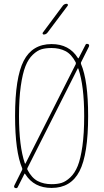

<svg xmlns="http://www.w3.org/2000/svg" viewBox="-20 -970 540 1001"><path d="M79.1 -365.2Q79.1 -207 109.4 -119.1Q111.3 -114.3 113.3 -118.2L375 -635.7Q376 -639.6 375 -644.5Q352.5 -687.5 321.3 -703.6Q290 -719.7 249 -719.7Q218.8 -719.7 196.8 -713.4Q174.8 -707 151.4 -685.1Q127.9 -663.1 112.8 -625Q97.7 -586.9 88.4 -521.5Q79.1 -456.1 79.1 -365.2ZM418.9 -365.2Q418.9 -523.4 388.7 -611.3Q386.7 -616.2 384.8 -612.3L123 -93.8Q121.1 -89.8 123 -85Q145.5 -42 176.8 -25.9Q208 -9.8 249 -9.8Q279.3 -9.8 301.3 -16.6Q323.2 -23.4 346.7 -45.4Q370.1 -67.4 385.3 -105Q400.4 -142.6 409.7 -208.5Q418.9 -274.4 418.9 -365.2ZM58.6 9.8Q50.8 6.8 54.7 -2.9L95.7 -85Q96.7 -88.9 95.7 -92.8Q58.6 -179.7 58.6 -365.2Q58.6 -565.4 103.5 -652.8Q148.4 -740.2 249 -740.2Q340.8 -740.2 385.7 -668Q386.7 -666 388.2 -666Q389.6 -666 390.6 -668L425.8 -736.3Q428.7 -744.1 439.5 -740.2Q447.3 -737.3 443.4 -726.6L402.3 -644.5Q401.4 -640.6 402.3 -636.7Q439.5 -549.8 439.5 -365.2Q439.5 -165 394.5 -77.6Q349.6 9.8 249 9.8Q157.2 9.8 112.3 -61.5Q109.4 -67.4 107.4 -63.5L72.3 5.9Q68.4 13.7 58.6 9.8ZM208 -790Q204.1 -790 202.6 -793.5Q201.2 -796.9 203.1 -799.8L307.6 -940.4Q315.4 -950.2 328.1 -950.2Q332 -950.2 333.5 -946.8Q335 -943.4 333 -940.4L227.5 -799.8Q219.7 -790 208 -790Z"/></svg>

Font: Rounded-X Mgen+ 1mn thin
Style: Regular
Weight: 100
Designer: [Source Han Sans]
Ryoko NISHIZUKA  (kana & ideographs); Paul D. Hunt (Latin, Greek & Cyrillic); Wenlong ZHANG  (bopomofo
Version: Version 1.059.20150602